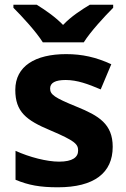

<svg xmlns="http://www.w3.org/2000/svg" viewBox="-20 -786 537 816"><path d="M162 -606H336C364 -651 425 -717 461 -753V-766H362C327 -745 282 -716 248 -680C213 -716 171 -744 136 -766H37V-753C74 -716 134 -651 162 -606ZM459 -162C459 -259 400 -294 307 -332C211 -371 193 -384 193 -410C193 -434 215 -446 259 -446C308 -446 354 -429 408 -406L453 -513C388 -543 329 -556 261 -556C130 -556 45 -505 45 -404C45 -311 91 -275 194 -232C300 -187 312 -173 312 -146C312 -118 289 -99 231 -99C179 -99 105 -118 46 -145V-22C101 1 150 10 226 10C380 10 459 -51 459 -162Z"/></svg>

Font: Noto Sans Gujarati
Style: Bold
Weight: 700
Designer: Jelle Bosma - Monotype Design Team, Universal Thirst
Foundry: Monotype Imaging Inc.
Version: Version 2.106